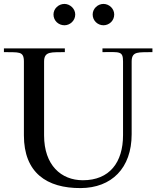

<svg xmlns="http://www.w3.org/2000/svg" viewBox="-21 -949 809 980"><path d="M-1 -683C74 -681 101 -690 101 -635V-258C101 -68 217 12 391 11C548 10 651 -90 651 -264V-635C651 -690 688 -681 757 -683V-702H502V-683C590 -683 607 -690 607 -635V-259C607 -120 538 -29 402 -29C291 -29 204 -106 204 -258V-635C204 -690 245 -681 310 -683V-702H-1ZM252 -875C252 -905 278 -929 308 -929C336 -929 363 -905 363 -875C363 -843 336 -820 308 -820C278 -820 252 -843 252 -875ZM452 -875C452 -905 478 -929 507 -929C536 -929 562 -905 562 -875C562 -843 536 -820 507 -820C478 -820 452 -843 452 -875Z"/></svg>

Font: Ortica Linear
Style: Regular
Weight: 400
Designer: Benedetta Bovani
Foundry: Collletttivo
Version: Version 2.000;Glyphs 3.1.2 (3151)